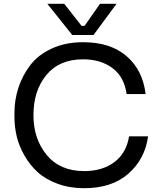

<svg xmlns="http://www.w3.org/2000/svg" viewBox="-20 -972 835 1010"><path d="M472 -788H360L229 -952H318L409 -836H425L506 -952H593ZM423 18Q346 18 282.5 -5.5Q219 -29 178 -66.5Q137 -104 108.5 -154Q80 -204 68 -254.5Q56 -305 56 -356V-378Q56 -447 77 -511Q98 -575 139.5 -629.5Q181 -684 253 -717Q325 -750 417 -750Q561 -750 646 -676.5Q731 -603 746 -477H646Q634 -567 572 -613.5Q510 -660 417 -660Q292 -660 224 -577.5Q156 -495 156 -366Q156 -241 226 -156.5Q296 -72 423 -72Q519 -72 582 -119.5Q645 -167 659 -255H759Q743 -136 656 -59Q569 18 423 18Z"/></svg>

Font: Sora
Style: Regular
Weight: 400
Designer: Jonathan Barnbrook, Julián Moncada
Foundry: Barnbrook Fonts
Version: Version 2.000